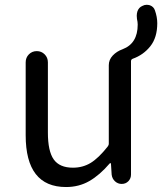

<svg xmlns="http://www.w3.org/2000/svg" viewBox="-20 -752 663 785"><path d="M540 -674.8Q539.1 -681.6 539.1 -687.5Q539.1 -697.3 542 -706.1Q547.9 -721.7 561.5 -727.5Q570.3 -732.4 579.1 -732.4Q585.9 -732.4 592.8 -730.5Q608.4 -724.6 613.3 -710Q623 -682.6 623 -657.2Q623 -598.6 594.7 -563Q566.4 -527.3 522.5 -511.7Q515.6 -508.8 515.6 -502V-38.1Q515.6 -22.5 504.9 -11.2Q494.1 0 477.5 0Q461.9 0 450.2 -10.7Q438.5 -21.5 436.5 -38.1L433.6 -84Q432.6 -85 431.2 -85Q429.7 -85 428.7 -84Q387.7 -36.1 345.2 -11.7Q302.7 12.7 250 12.7Q85 12.7 85 -199.2V-497.1Q85 -516.6 98.1 -529.8Q111.3 -543 130.4 -543Q149.4 -543 162.6 -529.8Q175.8 -516.6 175.8 -497.1V-210Q175.8 -133.8 199.7 -100.1Q223.6 -66.4 278.3 -66.4Q318.4 -66.4 350.6 -85.9Q382.8 -105.5 419.9 -152.3Q424.8 -158.2 424.8 -165V-485.4Q424.8 -507.8 440.9 -524.9Q457 -542 481.4 -550.8Q543 -574.2 543 -651.4Q543 -662.1 540 -674.8Z"/></svg>

Font: Gen Jyuu Gothic P Regular
Style: Regular
Weight: 400
Designer: [Source Han Sans]
Ryoko NISHIZUKA  (kana & ideographs); Paul D. Hunt (Latin, Greek & Cyrillic); Wenlong ZHANG  (bopomofo
Version: Version 1.002.20150607